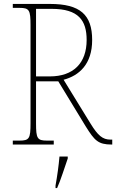

<svg xmlns="http://www.w3.org/2000/svg" viewBox="-20 -734 590 975"><path d="M45 0H253V-20H219C169 -20 163 -31 163 -108V-321H276L416 -91C460 -21 478 0 547 0H550V-25H541C501 -25 477 -46 440 -106L303 -329C382 -350 448 -408 448 -531C448 -659 387 -714 234 -714H45V-694H79C129 -694 135 -683 135 -606V-108C135 -31 129 -20 79 -20H45ZM233 -346H163V-689H243C379 -689 420 -630 420 -531C420 -413 352 -346 233 -346ZM262 208V221H270C288 182 309 113 324 71V61H282C278 108 271 158 262 208Z"/></svg>

Font: Noto Serif Thai SemiCondensed Thin
Style: Regular
Weight: 100
Width: 4
Designer: Monotype Design Team
Foundry: Monotype Imaging Inc.
Version: Version 2.002